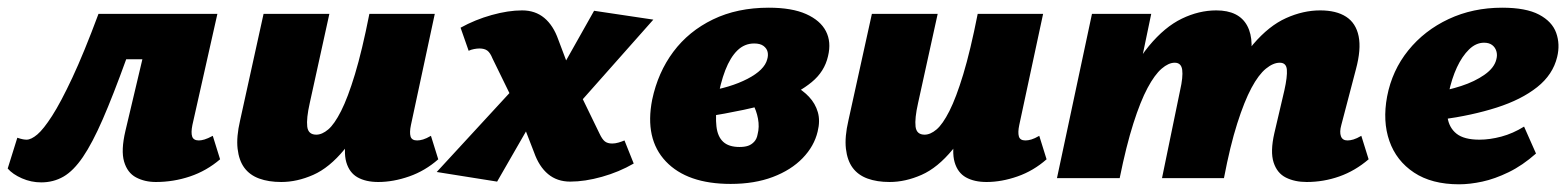

<svg xmlns="http://www.w3.org/2000/svg" viewBox="-33 -463 4075 499"><path d="M74 11Q48 11 24 0.5Q0 -10 -13 -25L12 -105Q21 -102 26.5 -101Q32 -100 36 -100Q48 -100 64 -113.5Q80 -127 102.5 -162Q125 -197 155 -261Q185 -325 223 -427H427L409 -309H295Q261 -215 234 -153Q207 -91 182.5 -55Q158 -19 132 -4Q106 11 74 11ZM372 10Q343 10 320.5 -2Q298 -14 289.5 -43Q281 -72 293 -123L365 -427H532L467 -138Q463 -118 466.5 -108Q470 -98 484 -98Q490 -98 498.5 -100.5Q507 -103 520 -110L539 -49Q504 -19 461 -4.5Q418 10 372 10Z M698 10Q665 10 640.5 1Q616 -8 602 -27Q588 -46 584.5 -76.5Q581 -107 591 -150L652 -427H823L772 -195Q763 -155 765.5 -134Q768 -113 789 -113Q804 -113 820 -126.5Q836 -140 853.5 -174.5Q871 -209 889.5 -270Q908 -331 927 -427H995Q969 -293 935 -207.5Q901 -122 862 -74.5Q823 -27 781 -8.5Q739 10 698 10ZM950 10Q918 10 896.5 -2Q875 -14 867 -41.5Q859 -69 869 -117L932 -427H1097L1035 -138Q1031 -119 1034 -108.5Q1037 -98 1051 -98Q1058 -98 1066.5 -100.5Q1075 -103 1087 -110L1106 -49Q1072 -19 1030.5 -4.5Q989 10 950 10Z M1449 9Q1415 9 1391.5 -10.5Q1368 -30 1355 -67L1312 -178L1247 -311Q1241 -326 1233.5 -331.5Q1226 -337 1213 -337Q1207 -337 1199 -335.5Q1191 -334 1185 -331L1164 -391Q1202 -412 1245 -424Q1288 -436 1324 -436Q1358 -436 1381.5 -416.5Q1405 -397 1418 -360L1458 -254L1525 -116Q1532 -101 1539 -95.5Q1546 -90 1558 -90Q1566 -90 1574.5 -92.5Q1583 -95 1590 -98L1614 -38Q1576 -16 1531.5 -3.5Q1487 9 1449 9ZM1259 9 1102 -16 1313 -245 1370 -184ZM1462 -183 1404 -245 1511 -435 1665 -412Z M1866 15Q1753 15 1697.5 -43.5Q1642 -102 1662 -204Q1677 -275 1717 -328.5Q1757 -382 1820 -412.5Q1883 -443 1965 -443Q2025 -443 2062 -426.5Q2099 -410 2113.5 -382Q2128 -354 2119 -317Q2110 -277 2076.5 -249.5Q2043 -222 1996.5 -205Q1950 -188 1899.5 -177.5Q1849 -167 1805 -160L1800 -225Q1865 -235 1909.5 -258Q1954 -281 1961 -309Q1964 -319 1962 -328Q1960 -337 1951.5 -343.5Q1943 -350 1927 -350Q1902 -350 1883.5 -332Q1865 -314 1852 -280.5Q1839 -247 1831 -199Q1826 -161 1829 -134.5Q1832 -108 1846.5 -94.5Q1861 -81 1889 -81Q1902 -81 1911 -84Q1920 -87 1927 -94.5Q1934 -102 1936 -114Q1941 -133 1937 -154.5Q1933 -176 1923.5 -192.5Q1914 -209 1904 -212L1980 -259Q2007 -253 2030 -241Q2053 -229 2069.5 -211.5Q2086 -194 2092.5 -171.5Q2099 -149 2092 -121Q2083 -83 2053 -52Q2023 -21 1975.5 -3Q1928 15 1866 15Z M2279 10Q2246 10 2221.5 1Q2197 -8 2183 -27Q2169 -46 2165.5 -76.5Q2162 -107 2172 -150L2233 -427H2404L2353 -195Q2344 -155 2346.5 -134Q2349 -113 2370 -113Q2385 -113 2401 -126.5Q2417 -140 2434.5 -174.5Q2452 -209 2470.5 -270Q2489 -331 2508 -427H2576Q2550 -293 2516 -207.5Q2482 -122 2443 -74.5Q2404 -27 2362 -8.5Q2320 10 2279 10ZM2531 10Q2499 10 2477.5 -2Q2456 -14 2448 -41.5Q2440 -69 2450 -117L2513 -427H2678L2616 -138Q2612 -119 2615 -108.5Q2618 -98 2632 -98Q2639 -98 2647.5 -100.5Q2656 -103 2668 -110L2687 -49Q2653 -19 2611.5 -4.5Q2570 10 2531 10Z M3363 10Q3332 10 3309 -1.5Q3286 -13 3277 -41Q3268 -69 3279 -117L3305 -228Q3313 -264 3311.5 -282Q3310 -300 3293 -300Q3276 -300 3257 -284.5Q3238 -269 3219.5 -234.5Q3201 -200 3182.5 -142Q3164 -84 3148 0H3089Q3114 -130 3148.5 -215Q3183 -300 3224 -348Q3265 -396 3309.5 -416Q3354 -436 3398 -436Q3440 -436 3465.5 -419.5Q3491 -403 3498 -369Q3505 -335 3491 -283L3453 -138Q3448 -120 3452 -109Q3456 -98 3469 -98Q3476 -98 3484.5 -100.5Q3493 -103 3505 -110L3524 -49Q3489 -19 3448 -4.5Q3407 10 3363 10ZM2714 0 2805 -427H2959L2870 0ZM2821 0Q2845 -126 2878.5 -210Q2912 -294 2953 -343.5Q2994 -393 3038.5 -414.5Q3083 -436 3128 -436Q3187 -436 3208.5 -396Q3230 -356 3211 -283L3142 0H2987L3034 -228Q3042 -263 3039.5 -281.5Q3037 -300 3020 -300Q3004 -300 2986 -284.5Q2968 -269 2949.5 -234.5Q2931 -200 2912.5 -142Q2894 -84 2877 0Z M3759 16Q3688 16 3642 -14.5Q3596 -45 3578 -96.5Q3560 -148 3572 -212Q3585 -280 3627 -332Q3669 -384 3732 -413.5Q3795 -443 3871 -443Q3933 -443 3967 -425Q4001 -407 4011.5 -377.5Q4022 -348 4014 -315Q4003 -269 3962 -236.5Q3921 -204 3857 -183.5Q3793 -163 3712 -152L3695 -223Q3729 -228 3764.5 -239.5Q3800 -251 3825.5 -269Q3851 -287 3856 -309Q3859 -320 3856 -330Q3853 -340 3845 -346Q3837 -352 3824 -352Q3803 -352 3785 -334.5Q3767 -317 3753.5 -288Q3740 -259 3732 -221Q3725 -186 3729 -158.5Q3733 -131 3752.5 -115.5Q3772 -100 3812 -100Q3839 -100 3869 -108Q3899 -116 3928 -134L3959 -64Q3924 -33 3888 -15.5Q3852 2 3819.5 9Q3787 16 3759 16Z"/></svg>

Font: Ysabeau Infant Black
Style: Italic
Weight: 900
Italic angle: -12°
Designer: Christian Thalmann (Catharsis Fonts)
Version: Version 2.001;gftools[0.9.30]; featfreeze: ss01,ss02,lnum